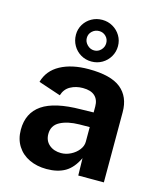

<svg xmlns="http://www.w3.org/2000/svg" viewBox="-120 -886 816 982"><g transform="rotate(15 288.5 -395.5)"><path d="M312 -330.5 378.5 -332V-363.5Q378.5 -399.5 357.2 -419Q336 -438.5 293.5 -438.5Q257 -438.5 228 -422.5Q199 -406.5 188.5 -372L70.5 -411.5Q88 -474.5 148 -507Q208 -539.5 297.5 -539.5Q415 -539.5 468.2 -496.5Q521.5 -453.5 521.5 -372V0H386L384 -91.5Q357.5 -36 318 -13Q278.5 10 220 10Q169 10 128.5 -9Q88 -28 64.8 -64.5Q41.5 -101 41.5 -151Q41.5 -239.5 107.2 -284.5Q173 -329.5 312 -330.5ZM270.5 -88Q297 -88 322 -100.8Q347 -113.5 362.8 -134Q378.5 -154.5 378.5 -176.5V-254.5L324 -254Q262 -253 222.5 -232.2Q183 -211.5 183 -166Q183 -130 207.8 -109Q232.5 -88 270.5 -88ZM299.5 -580.5Q268.5 -580.5 243 -595.5Q217.5 -610.5 202.8 -636.2Q188 -662 188 -693.5Q188 -723 203 -747.8Q218 -772.5 243.5 -786.8Q269 -801 299.5 -801Q330 -801 355.5 -786.2Q381 -771.5 396 -746.5Q411 -721.5 411 -691.5Q411 -661 396 -635.5Q381 -610 355.5 -595.2Q330 -580.5 299.5 -580.5ZM298.5 -639Q319.5 -639 334.2 -654.5Q349 -670 349 -691Q349 -712.5 334.2 -727Q319.5 -741.5 298.5 -741.5Q277 -741.5 261.5 -727Q246 -712.5 246 -691Q246 -670.5 261.8 -654.8Q277.5 -639 298.5 -639Z"/></g></svg>

Font: 1883 Sans
Style: Bold
Weight: 700
Designer: 1883 Sans project is a fork of Public Sans.
Version: Version 1.009